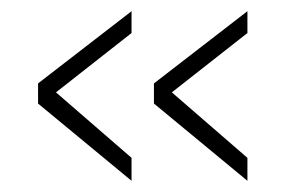

<svg xmlns="http://www.w3.org/2000/svg" viewBox="-20 -419 537 343"><path d="M422 -96 255 -234V-270L422 -399V-360L287 -254L422 -137ZM215 -96 48 -234V-270L215 -399V-360L80 -254L215 -137Z"/></svg>

Font: TitilliumWeb ExtraLight
Style: Regular
Weight: 400
Designer: Mohamed Gaber, Accademia di Belle Arti di Urbino and others
Foundry: Kief Type Foundry, Accademia di Belle Arti di Urbino and others
Version: Version 3.000; ttfautohint (v1.8.2)